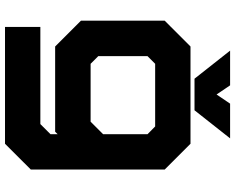

<svg xmlns="http://www.w3.org/2000/svg" viewBox="-106 -632 938 766"><g transform="rotate(90 363.0 -249.0)"><path d="M87.5 200V59H475L515.5 18.5V-10L505.5 0H165.5L62.5 -103V-437L165.5 -540H553.5L656.5 -437V97L553.5 200ZM234.5 -141.5H465.5L515.5 -191.5V-368.5L484.5 -399H234.5L204 -368.5V-172ZM294 -556 182 -698H320.5L357 -644L393.5 -698H532L420 -556Z"/></g></svg>

Font: Tourney Expanded Black
Style: Regular
Weight: 900
Width: 7
Designer: Tyler Finck
Foundry: Etcetera Type Co
Version: Version 1.010; ttfautohint (v1.8.3)